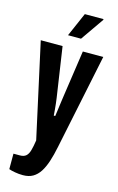

<svg xmlns="http://www.w3.org/2000/svg" viewBox="-138 -779 633 1033"><g transform="rotate(15 178.5 -262.5)"><path d="M101.4 199Q78.8 199 56.7 195Q34.5 191 23 186.5V100.4H59.2Q80.6 100.4 92.6 90.1Q104.6 79.8 111.1 57.5Q117.6 35.1 122.7 0L7 -527.2H128.5L169.9 -249.4Q171.9 -236.3 173.8 -218.7Q175.7 -201.1 177.2 -184Q178.7 -167 179.5 -153.6H187.7Q189.5 -166.1 191.7 -182.3Q193.8 -198.6 196.1 -215.9Q198.4 -233.2 200.7 -248.8Q203 -264.3 204.7 -276.8L241.3 -527.2H355.1L244.8 4.4Q235.6 50.1 223.7 86.3Q211.9 122.4 195.9 147.4Q179.8 172.3 157.1 185.7Q134.3 199 101.4 199ZM141.6 -591.2 199.6 -724.2H303.6L303.8 -720.2L214.1 -591.2Z"/></g></svg>

Font: Archivo SemiBold ExtraCondensed
Style: Regular
Weight: 600
Width: 2
Version: Version 2.001